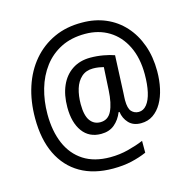

<svg xmlns="http://www.w3.org/2000/svg" viewBox="-115 -831 1037 1034"><g transform="rotate(-15 404.0 -314.5)"><path d="M755 -359Q755 -308 745 -263Q735 -218 715.5 -184Q696 -150 667 -130Q638 -110 599 -110Q556 -110 531.5 -136Q507 -162 502 -199H497Q481 -159 451.5 -134.5Q422 -110 377 -110Q310 -110 273.5 -160Q237 -210 237 -295Q237 -364 259.5 -415Q282 -466 324.5 -494Q367 -522 425 -522Q462 -522 498 -515.5Q534 -509 558 -500L549 -295Q548 -278 547.5 -267.5Q547 -257 547 -252Q547 -206 563 -189Q579 -172 603 -172Q629 -172 648 -195.5Q667 -219 676.5 -261.5Q686 -304 686 -360Q686 -451 653.5 -517Q621 -583 563.5 -618Q506 -653 431 -653Q354 -653 296.5 -624Q239 -595 200.5 -544Q162 -493 143 -427Q124 -361 124 -287Q124 -193 154 -123Q184 -53 243.5 -14.5Q303 24 392 24Q444 24 492.5 11.5Q541 -1 579 -17V49Q540 66 494 76.5Q448 87 391 87Q284 87 209 43.5Q134 0 94 -82.5Q54 -165 54 -283Q54 -378 80 -457.5Q106 -537 155.5 -595Q205 -653 274.5 -685Q344 -717 431 -716Q503 -716 562.5 -690.5Q622 -665 665 -617.5Q708 -570 731.5 -504.5Q755 -439 755 -359ZM311 -293Q311 -230 332 -201Q353 -172 389 -172Q432 -172 452 -213Q472 -254 476 -327L483 -454Q472 -457 456.5 -459.5Q441 -462 424 -462Q385 -462 359.5 -439Q334 -416 322.5 -378Q311 -340 311 -293Z"/></g></svg>

Font: Noto Sans Arabic SemiCondensed
Style: Regular
Weight: 400
Width: 4
Designer: Monotype Design Team, Nadine Chahine, Nizar Qandah and Khaled Hosny
Foundry: Monotype Imaging Inc.
Version: Version 2.012